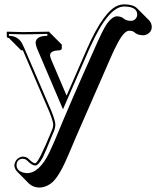

<svg xmlns="http://www.w3.org/2000/svg" viewBox="-20 -577 722 884"><path d="M474.6 -277.3Q474.6 -277.3 330.1 53.2Q312.5 94.2 297.4 130.4Q255.9 230 222.2 261.2Q193.8 286.1 160.6 286.6Q132.3 285.6 114.3 269L58.1 212.4Q46.9 199.7 45.9 183.1Q52.2 148.9 84 144Q101.6 144.5 111.8 154.3Q113.8 156.7 115.2 158.2Q132.8 174.8 142.1 174.8Q157.2 173.3 216.8 27.8Q224.6 11.2 225.1 -2.9Q224.6 -18.1 208 -60.1L85.4 -345.2Q81.5 -345.2 77.6 -345.2L21 -401.9Q15.6 -402.3 12.7 -404.8Q11.2 -407.2 11.2 -409.2V-429.2L13.2 -431.2Q14.6 -431.2 86.9 -429.2L206.1 -431.2L208 -428.2L264.6 -371.6V-353.5Q263.2 -346.7 253.4 -345.2Q211.4 -344.2 210.4 -323.2Q210.9 -313 216.8 -300.3L286.6 -136.7Q381.3 -353 380.9 -353Q457.5 -526.4 523.4 -551.8Q537.6 -556.6 550.8 -557.1Q592.8 -556.6 610.4 -539.6L667 -482.9Q678.2 -470.7 678.7 -453.6Q678.7 -429.2 654.8 -418Q647 -414.6 639.6 -414.6Q612.8 -415 598.6 -428.2L597.2 -429.7Q589.8 -435.1 574.7 -435.5Q563.5 -435.5 550.3 -421.6Q537.1 -407.7 522.2 -379.4Q507.3 -351.1 498.5 -331.5Q489.7 -312 474.6 -277.8ZM408.7 -337.9Q453.1 -440.9 473.1 -468.8Q497.1 -501 518.1 -502Q540 -501 549.8 -491.2Q561.5 -481.4 583 -481Q601.6 -481 609.9 -499.5Q611.8 -505.4 611.8 -509.8Q611.8 -545.9 553.7 -546.9Q551.8 -546.9 550.8 -546.9Q479 -546.9 395 -359.9Q392.6 -354 390.1 -349.1Q390.1 -348.6 279.3 -95.2L270 -73.7L150.9 -353Q144.5 -368.7 144 -379.9Q145.5 -411.6 196.8 -412.1Q197.3 -412.1 197.8 -412.1L198.2 -420.9Q128.9 -418.9 86.9 -418.9Q62 -418.9 21 -420.4V-412.1Q61 -412.1 80.6 -378.9Q85.9 -369.1 91.3 -356.9L217.3 -64Q234.9 -20 234.9 -2.9Q234.4 14.6 226.1 32.2Q184.6 133.3 177.7 146.5Q157.2 185.1 142.1 185.1Q127 184.1 107.9 165L107.4 164.6L106.9 164.1Q98.1 154.3 84 153.8Q57.1 156.2 56.2 183.1Q56.2 210.4 90.3 218.3Q97.7 219.7 104 220.2Q160.6 220.2 207 125.5Q217.3 104 231.9 70.3Q311.5 -122.6 408.7 -337.9Z"/></svg>

Font: Linux Biolinum Shadow O
Style: Bold
Weight: 700
Designer: Philipp H. Poll
Foundry: Philipp H. Poll
Version: Version 0.9.2